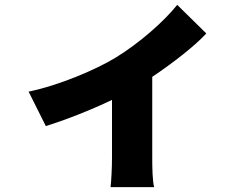

<svg xmlns="http://www.w3.org/2000/svg" viewBox="-20 -678 1040 792"><path d="M98 -300 169 -158C244 -181 353 -223 442 -266V-26C442 12 439 72 436 94H616C609 72 608 12 608 -26V-361C696 -420 784 -489 831 -540L711 -658C659 -592 554 -499 455 -439C377 -392 228 -327 98 -300Z"/></svg>

Font: ChiuKong Gothic MN Heavy
Style: Regular
Weight: 900
Designer: Ryoko NISHIZUKA 西塚涼子 (kana, bopomofo & ideographs); Paul D. Hunt (Latin, Greek & Cyrillic); Sandoll Communications 산돌커뮤니
Foundry: Adobe
Version: Version 1.300